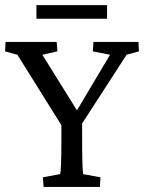

<svg xmlns="http://www.w3.org/2000/svg" viewBox="-20 -739 569 759"><path d="M124 -718.8H403.3V-665H124ZM480.5 -522.5 304.7 -251V-186.5Q304.7 -78.1 308.6 -50.8L377 -38.1L375 0H152.3L149.4 -38.1L217.8 -50.8Q222.7 -67.9 222.7 -186.5V-244.1L48.8 -522.5L0 -536.1L2 -573.2H204.1L207 -536.1L147.5 -522.5L284.2 -302.7L415 -522.5L346.7 -536.1L349.6 -573.2H527.3L529.3 -536.1Z"/></svg>

Font: Crimson Pro
Style: Regular
Weight: 400
Designer: Jacques Le Bailly
Foundry: Baron von Fonthausen
Version: Version 1.003